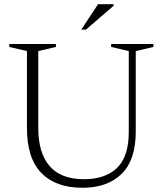

<svg xmlns="http://www.w3.org/2000/svg" viewBox="-20 -878 771 908"><path d="M589 -254.5V-636.5L505.5 -656V-670H705.5V-656L622 -636.5V-256Q622 -121 555 -55.5Q488 10 370 10Q243.5 10 175.5 -60Q107.5 -130 107.5 -271V-636.5L24 -656V-670H244.5V-656L161 -636.5V-272.5Q161 -154.5 214.8 -92.5Q268.5 -30.5 376.5 -30.5Q478 -30.5 533.5 -84Q589 -137.5 589 -254.5ZM364.5 -738 443.5 -858H517V-850.5L386.5 -738Z"/></svg>

Font: Newsreader Text Light
Style: Regular
Weight: 300
Designer: Hugues Gentile
Foundry: Production Type
Version: Version 1.002